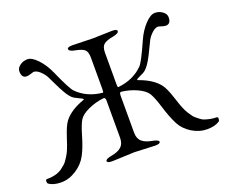

<svg xmlns="http://www.w3.org/2000/svg" viewBox="-127 -838 1210 1030"><g transform="rotate(-20 478.0 -323.5)"><path d="M601 5 484 0 356 5Q327 5 327 -6.5Q327 -18 363.5 -24.5Q400 -31 419 -48Q438 -65 438 -99V-310Q438 -329 428 -329Q381 -324 339 -305Q297 -286 282 -262Q267 -238 249.5 -177.5Q232 -117 210.5 -76.5Q189 -36 147 -9Q105 18 61 18Q17 18 -9 0Q-14 -4 -14 -14.5Q-14 -25 -6 -25Q54 -25 86 -52Q98 -62 104.5 -67Q111 -72 120 -86Q129 -100 131.5 -103Q134 -106 142 -122L149 -138Q154 -148 172 -203.5Q190 -259 208 -283Q244 -329 320 -356Q332 -359 319 -366Q314 -369 303 -374Q277 -386 270 -392.5Q263 -399 255 -409Q247 -419 238 -435Q229 -451 224 -460.5Q219 -470 207.5 -494Q196 -518 187 -536Q178 -554 159 -572Q140 -590 122 -590Q120 -590 105.5 -585Q91 -580 81 -580Q52 -580 52 -618Q52 -637 71 -651Q90 -665 114.5 -665Q139 -665 170.5 -632Q202 -599 224 -550Q272 -441 291 -422Q346 -367 432 -358Q436 -357 437 -361Q438 -365 438 -377V-556Q438 -590 424 -602.5Q410 -615 374 -621.5Q338 -628 338 -642Q338 -653 367 -653L484 -650Q484 -650 593 -653Q622 -653 622 -642Q622 -628 585.5 -621.5Q549 -615 533.5 -602Q518 -589 518 -556V-377Q518 -365 519 -361Q520 -357 524 -358Q610 -367 665 -422Q684 -441 732 -550Q754 -599 785.5 -632Q817 -665 841.5 -665Q866 -665 885 -651Q904 -637 904 -618Q904 -580 875 -580Q865 -580 850.5 -585Q836 -590 834 -590Q816 -590 797 -572Q778 -554 769 -536Q760 -518 748.5 -494Q737 -470 732 -460.5Q727 -451 718 -435Q695 -395 672 -383Q664 -379 653 -374Q642 -369 637 -366Q624 -359 636 -356Q712 -329 748 -283Q766 -259 784 -203.5Q802 -148 807 -138L814 -122Q822 -106 824.5 -103Q827 -100 836 -86Q845 -72 851.5 -67Q858 -62 870.5 -51.5Q883 -41 895 -37Q931 -25 962 -25Q970 -25 970 -14.5Q970 -4 965 0Q939 18 894 18Q849 18 807.5 -7.5Q766 -33 745 -74.5Q724 -116 705.5 -176.5Q687 -237 672 -261.5Q657 -286 615.5 -305Q574 -324 527 -329Q518 -330 518 -310V-99Q518 -65 537.5 -48Q557 -31 593.5 -24.5Q630 -18 630 -6.5Q630 5 601 5Z"/></g></svg>

Font: EB Garamond
Style: Regular
Weight: 400
Version: Version 0.012